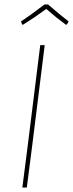

<svg xmlns="http://www.w3.org/2000/svg" viewBox="-20 -839 327 859"><path d="M125 -195 100 0H80L105 -195L160 -637H180ZM74 -743Q111 -767 179 -819H195Q247 -774 287 -743L279 -729H274Q234 -758 187 -799Q140 -764 84 -729H79Z"/></svg>

Font: Luna Sans Thin
Style: Italic
Weight: 250
Italic angle: -7°
Designer: Juan Pablo del Peral
Foundry: Huerta Tipografica
Version: Version 2.001; ttfautohint (v1.5)